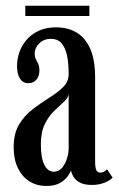

<svg xmlns="http://www.w3.org/2000/svg" viewBox="-20 -622 404 653"><path d="M137 10.5Q105.5 10.5 80.5 -5Q55.5 -20.5 41 -50Q26.5 -79.5 26.5 -121.5Q26.5 -168.5 45.2 -199.2Q64 -230 92 -251.2Q120 -272.5 147.8 -289.8Q175.5 -307 194.5 -325.5Q213.5 -344 213.5 -370.5Q213.5 -408 207.5 -434.8Q201.5 -461.5 188.5 -475.8Q175.5 -490 154 -490Q129.5 -490 113.8 -474.8Q98 -459.5 98 -440Q98 -428 102 -420.5Q106 -413 110 -404.8Q114 -396.5 114 -382.5Q114 -363 103.8 -351Q93.5 -339 76 -339Q58.5 -339 48.2 -354.2Q38 -369.5 38 -396Q38 -434 54.8 -464.2Q71.5 -494.5 101.2 -511.8Q131 -529 170.5 -529Q210 -529 239.8 -511.8Q269.5 -494.5 286.5 -457Q303.5 -419.5 303.5 -358V-73.5Q303.5 -50.5 307.8 -42.8Q312 -35 321 -35Q329.5 -35 335.2 -39Q341 -43 344 -46.5L363 -18Q355.5 -9 336.5 -1Q317.5 7 292.5 7Q267.5 7 252.8 -0.5Q238 -8 230.8 -19.5Q223.5 -31 221.5 -42.5Q219 -35 210 -22.2Q201 -9.5 183.5 0.5Q166 10.5 137 10.5ZM163.5 -38Q179.5 -38 190.8 -51Q202 -64 207.8 -82.8Q213.5 -101.5 213.5 -118V-303Q212 -289 197.5 -275.8Q183 -262.5 164.8 -245.2Q146.5 -228 132.8 -200.8Q119 -173.5 119 -131Q119 -85 130.8 -61.5Q142.5 -38 163.5 -38ZM66 -567.5V-602.5H284V-567.5Z"/></svg>

Font: Imbue Thin 10pt Medium
Style: Regular
Weight: 500
Version: Version 1.102